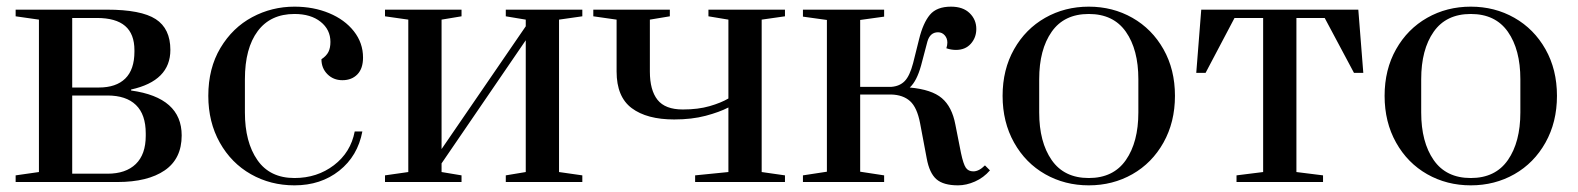

<svg xmlns="http://www.w3.org/2000/svg" viewBox="-20 -547 4742 577"><path d="M27 -20 97 -30V-488L27 -498V-518H301Q404 -518 448 -489.5Q492 -461 492 -397Q492 -304 374 -278V-275Q526 -254 526 -140Q526 -70 475 -35Q424 0 333 0H27ZM277 -284Q329 -284 356.5 -311Q384 -338 384 -392V-396Q384 -445 356 -469Q328 -493 271 -493H197V-284ZM303 -25Q358 -25 388 -54Q418 -83 418 -139V-146Q418 -203 388.5 -231.5Q359 -260 303 -260H197V-25Z M606 -259Q606 -342 642.5 -403Q679 -464 738 -495.5Q797 -527 865 -527Q922 -527 969 -507.5Q1016 -488 1043.5 -453Q1071 -418 1071 -374Q1071 -341 1054 -323.5Q1037 -306 1009 -306Q982 -306 964 -324Q946 -342 946 -369Q961 -379 967 -391Q973 -403 973 -421Q973 -458 943.5 -481.5Q914 -505 865 -505Q793 -505 754.5 -453.5Q716 -402 716 -309V-209Q716 -120 753.5 -66Q791 -12 865 -12Q933 -12 983.5 -50.5Q1034 -89 1046 -152H1069Q1055 -78 999.5 -34Q944 10 865 10Q793 10 734 -23.5Q675 -57 640.5 -118.5Q606 -180 606 -259Z M1137 0V-20L1207 -30V-488L1137 -498V-518H1367V-498L1307 -488V-99L1560 -468V-488L1500 -498V-518H1730V-498L1660 -488V-30L1730 -20V0H1500V-20L1560 -30V-426L1307 -56V-30L1367 -20V0Z M2069 -20 2169 -30V-224Q2142 -210 2100.5 -199Q2059 -188 2006 -188Q1924 -188 1878.5 -222Q1833 -256 1833 -332V-488L1763 -498V-518H1993V-498L1933 -488V-332Q1933 -276 1956 -247Q1979 -218 2032 -218Q2078 -218 2112.5 -228Q2147 -238 2169 -251V-488L2109 -498V-518H2339V-498L2269 -488V-30L2339 -20V0H2069Z M2765 -71 2745 -177Q2736 -224 2715 -243Q2694 -262 2658 -263H2565V-31L2637 -20V0H2393V-20L2465 -31V-487L2393 -497V-518H2637V-497L2565 -487V-286H2659Q2684 -288 2699 -303.5Q2714 -319 2724 -357L2742 -429Q2754 -478 2774.5 -502.5Q2795 -527 2838 -527Q2874 -527 2894 -507.5Q2914 -488 2914 -460Q2914 -434 2897.5 -415.5Q2881 -397 2853 -397Q2838 -397 2824 -402Q2827 -411 2827 -419Q2827 -432 2819 -441Q2811 -450 2799 -450Q2775 -450 2767 -422L2748 -350Q2735 -303 2714 -284Q2780 -278 2810.5 -252Q2841 -226 2851 -173L2868 -87Q2875 -54 2882.5 -43Q2890 -32 2905 -32Q2922 -32 2940 -50L2955 -35Q2936 -13 2910 -1.5Q2884 10 2859 10Q2815 10 2794 -8.5Q2773 -27 2765 -71Z M2993 -259Q2993 -338 3027.5 -399Q3062 -460 3121 -493.5Q3180 -527 3252 -527Q3324 -527 3383 -493.5Q3442 -460 3476.5 -399Q3511 -338 3511 -259Q3511 -180 3476.5 -118.5Q3442 -57 3383 -23.5Q3324 10 3252 10Q3180 10 3121 -23.5Q3062 -57 3027.5 -118.5Q2993 -180 2993 -259ZM3401 -209V-309Q3401 -398 3363.5 -451.5Q3326 -505 3252 -505Q3178 -505 3140.5 -451.5Q3103 -398 3103 -309V-209Q3103 -120 3140.5 -66Q3178 -12 3252 -12Q3326 -12 3363.5 -66Q3401 -120 3401 -209Z M3696 0V-20L3776 -30V-493H3690L3603 -328H3575L3590 -518H4062L4077 -328H4049L3961 -493H3876V-30L3956 -20V0Z M4141 -259Q4141 -338 4175.5 -399Q4210 -460 4269 -493.5Q4328 -527 4400 -527Q4472 -527 4531 -493.5Q4590 -460 4624.5 -399Q4659 -338 4659 -259Q4659 -180 4624.5 -118.5Q4590 -57 4531 -23.5Q4472 10 4400 10Q4328 10 4269 -23.5Q4210 -57 4175.5 -118.5Q4141 -180 4141 -259ZM4549 -209V-309Q4549 -398 4511.5 -451.5Q4474 -505 4400 -505Q4326 -505 4288.5 -451.5Q4251 -398 4251 -309V-209Q4251 -120 4288.5 -66Q4326 -12 4400 -12Q4474 -12 4511.5 -66Q4549 -120 4549 -209Z"/></svg>

Font: Prata
Style: Regular
Weight: 400
Designer: Ivan Petrov
Foundry: Cyreal
Version: Version 2.000